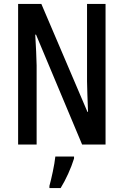

<svg xmlns="http://www.w3.org/2000/svg" viewBox="-20 -734 627 975"><path d="M516 0V-714H422V-321C423 -279 424 -235 427 -166H424L190 -714H72V0H166V-402C165 -445 163 -492 159 -558H163L397 0ZM356 71V61H261C257 102 241 174 231 210V221H288C314 179 341 120 356 71Z"/></svg>

Font: Noto Sans Sinhala UI ExtraCondensed Medium
Style: Regular
Weight: 500
Width: 2
Designer: Jelle Bosma - Monotype Design Team
Foundry: Monotype Imaging Inc.
Version: Version 2.006